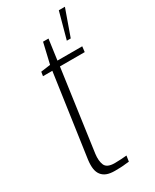

<svg xmlns="http://www.w3.org/2000/svg" viewBox="-176 -715 619 765"><g transform="rotate(-30 133.5 -333.0)"><path d="M113 0Q91 0 76.5 -5.5Q62 -11 53 -22.5Q44 -34 41.5 -51Q39 -68 42 -92L96 -470H53L56 -489L100 -495L122 -589H147L134 -495H248L245 -470H131L79 -98Q75 -67 83.5 -47Q92 -27 128 -27Q142 -27 158 -28Q174 -29 183 -30L179 -4Q173 -4 162.5 -2.5Q152 -1 139 -0.5Q126 0 113 0ZM206 -545 239 -666H267L224 -545Z"/></g></svg>

Font: Alumni Sans Thin ExtraLight
Style: Italic
Weight: 250
Italic angle: -8°
Version: Version 1.016